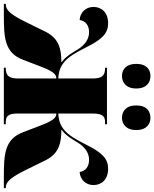

<svg xmlns="http://www.w3.org/2000/svg" viewBox="70 -880 802 998"><g transform="rotate(90 471.0 -381.0)"><path d="M585 -614C615 -614 648 -634 648 -688C648 -743 615 -762 585 -762C551 -762 520 -743 520 -688C520 -634 551 -614 585 -614ZM367 -614C399 -614 432 -634 432 -688C432 -743 399 -762 367 -762C335 -762 304 -743 304 -688C304 -634 335 -614 367 -614ZM-8 0H54C170 0 246 -5 282 -98L318 -192C346 -265 361 -272 380 -273V-76C380 -23 363 -10 326 -10H324V0H618V-10H606C572 -10 562 -28 562 -74V-273C581 -272 596 -265 624 -192L660 -98C696 -5 772 0 888 0H950V-10H948C916 -10 893 -37 852 -121L806 -215C770 -288 714 -299 645 -299C675 -320 693 -351 713 -384C737 -423 768 -443 803 -443C838 -443 862 -424 866 -394C904 -396 934 -425 934 -466C934 -505 908 -542 849 -542C801 -542 768 -517 724 -428C697 -374 676 -339 651 -317C627 -295 600 -285 562 -283V-459C562 -512 575 -526 606 -526H618V-536H324V-526H328C363 -526 380 -511 380 -463V-283C342 -285 315 -295 291 -317C266 -339 245 -374 218 -428C174 -517 141 -542 93 -542C34 -542 8 -505 8 -466C8 -425 38 -396 76 -394C80 -424 104 -443 139 -443C174 -443 205 -423 229 -384C249 -351 267 -320 297 -299C228 -299 172 -288 136 -215L90 -121C49 -37 26 -10 -6 -10H-8Z"/></g></svg>

Font: Noto Serif Display Black
Style: Regular
Weight: 900
Designer: Monotype Design Team
Foundry: Monotype Imaging Inc.
Version: Version 2.009